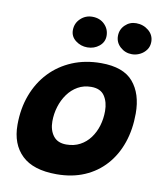

<svg xmlns="http://www.w3.org/2000/svg" viewBox="-84 -810 753 889"><g transform="rotate(10 292.5 -365.5)"><path d="M241.5 11.2Q132.1 11.2 78.4 -40.5Q24.6 -92.2 24.6 -183.1Q24.6 -259.6 48.5 -323.3Q72.4 -387 116.4 -433.6Q160.5 -480.1 221.6 -505.8Q282.8 -531.4 357.2 -531.4Q461.8 -531.4 508.2 -476.8Q554.8 -422.2 554.8 -329.4Q554.8 -254.2 533.4 -191.9Q512 -129.6 471.2 -84Q430.5 -38.4 372.6 -13.6Q314.8 11.2 241.5 11.2ZM262.4 -132.2Q298.8 -132.2 326.8 -147.2Q354.8 -162.1 374 -188Q393.2 -213.9 403.1 -246.8Q412.9 -279.6 412.9 -315.5Q412.9 -357.9 393.8 -386.5Q374.8 -415.1 331 -415.1Q296 -415.1 268.2 -399.3Q240.4 -383.5 220.9 -356.5Q201.4 -329.5 191.1 -295.9Q180.8 -262.4 180.8 -227Q180.8 -185.9 201 -159.1Q221.2 -132.2 262.4 -132.2ZM280.2 -592Q249.5 -592 225.2 -610.6Q201 -629.2 201 -659Q201 -691.5 224.2 -713.6Q247.5 -735.8 279.6 -735.8Q315 -735.8 337.2 -713.6Q359.4 -691.5 359.4 -659.9Q359.4 -630.4 335.9 -611.2Q312.4 -592 280.2 -592ZM489.2 -596.6Q457.8 -596.6 434.5 -617.4Q411.2 -638.2 411.2 -668.9Q411.2 -699.6 432.9 -720.6Q454.5 -741.6 484.6 -741.6Q518.4 -741.6 543.2 -721Q568.1 -700.4 568.1 -668.2Q568.1 -646.8 556.5 -630.6Q544.9 -614.5 526.9 -605.6Q508.9 -596.6 489.2 -596.6Z"/></g></svg>

Font: Grandstander Thin
Style: Italic
Weight: 100
Italic angle: -15°
Designer: Tyler Finck
Foundry: Etcetera Type Co
Version: Version 1.200